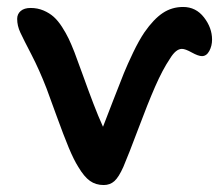

<svg xmlns="http://www.w3.org/2000/svg" viewBox="-20 -486 639 557"><path d="M280.8 50.8Q257.8 50.8 241 38.8Q224.1 26.9 207 -2Q194.3 -22 179.4 -57.6Q164.6 -93.3 144 -150.1Q123.5 -207 115.2 -229Q94.2 -283.2 71.3 -327.4Q48.3 -371.6 39.1 -391.4Q29.8 -411.1 29.8 -431.2Q29.8 -445.3 40 -454.1Q50.3 -462.9 68.8 -462.9Q88.9 -462.9 106.2 -455.6Q123.5 -448.2 136 -437Q148.4 -425.8 159.9 -408Q171.4 -390.1 179.2 -373.8Q187 -357.4 195.8 -335Q204.1 -313.5 220.5 -267.8Q236.8 -222.2 251 -185.3Q265.1 -148.4 278.8 -118.2Q287.6 -141.1 308.6 -195.3Q329.6 -249.5 339.6 -274.2Q349.6 -298.8 366.2 -333.5Q382.8 -368.2 398.9 -392.1Q425.8 -430.7 452.1 -448.2Q478.5 -465.8 511.2 -465.8Q548.3 -465.8 571.8 -435.5Q595.2 -405.3 595.2 -371.1Q595.2 -353 587.2 -338.1Q579.1 -323.2 565.9 -323.2Q555.2 -323.2 536.4 -333.7Q517.6 -344.2 507.8 -344.2Q490.2 -344.2 473.1 -315.9Q451.7 -284.2 429.9 -234.4Q408.2 -184.6 380.9 -111.6Q353.5 -38.6 337.9 -2Q324.7 27.8 312 39.3Q299.3 50.8 280.8 50.8Z"/></svg>

Font: Shantell Sans Bouncy
Style: Regular
Weight: 500
Designer: Stephen Nixon, Anya Danilova, Shantell Martin
Foundry: Arrow Type
Version: Version 1.006;[9816181b4]